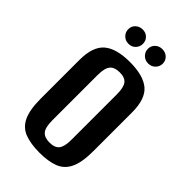

<svg xmlns="http://www.w3.org/2000/svg" viewBox="-201 -695 767 767"><g transform="rotate(45 182.0 -312.0)"><path d="M183 8Q134 8 100.5 -4.5Q67 -17 50.5 -51Q34 -85 34 -149V-367Q34 -442 70 -473Q106 -504 183 -504Q259 -504 295 -473.5Q331 -443 331 -367V-149Q331 -85 314.5 -51Q298 -17 265 -4.5Q232 8 183 8ZM183 -49Q212 -49 224.5 -64.5Q237 -80 237 -120V-375Q237 -414 225 -430Q213 -446 183 -446Q154 -446 141 -430.5Q128 -415 128 -375V-120Q128 -80 141 -64.5Q154 -49 183 -49ZM127 -551Q109 -551 97 -563Q85 -575 85 -592Q85 -609 97 -620.5Q109 -632 127 -632Q145 -632 156.5 -620.5Q168 -609 168 -592Q168 -575 156.5 -563Q145 -551 127 -551ZM238 -551Q220 -551 208 -563Q196 -575 196 -592Q196 -609 208 -620.5Q220 -632 238 -632Q256 -632 268 -620.5Q280 -609 280 -592Q280 -575 268 -563Q256 -551 238 -551Z"/></g></svg>

Font: Alumni Sans SemiBold
Style: Regular
Weight: 600
Designer: Robert E. Leuschke
Foundry: Robert E. Leuschke
Version: Version 1.018